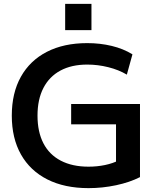

<svg xmlns="http://www.w3.org/2000/svg" viewBox="-20 -963 813 993"><path d="M438 10Q314 10 225 -35Q136 -80 88.5 -164Q41 -248 41 -365Q41 -482 88 -566Q135 -650 222.5 -695Q310 -740 431 -740Q498 -740 558 -725.5Q618 -711 665 -682L636 -577Q594 -602 540 -615.5Q486 -629 431 -629Q350 -629 292.5 -598Q235 -567 204.5 -508Q174 -449 174 -365Q174 -281 204.5 -222Q235 -163 294.5 -132Q354 -101 438 -101Q482 -101 523 -109.5Q564 -118 597 -135L580 -95V-320H348V-425H704V-47Q651 -20 580.5 -5Q510 10 438 10ZM317 -807V-943H453V-807Z"/></svg>

Font: M PLUS 1 SemiBold
Style: Regular
Weight: 600
Designer: Coji Morishita
Foundry: UNDERFOREST DESIGN
Version: Version 1.001